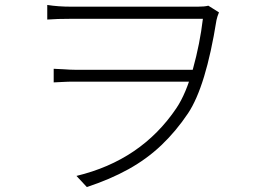

<svg xmlns="http://www.w3.org/2000/svg" viewBox="-20 -725 1040 776"><path d="M268 -698H327H421H533H642H731H779Q807 -698 822 -702L865 -675Q858 -658 855 -644Q812 -375 740 -267Q691 -194 632 -138Q573 -82 499 -41Q425 0 331 31L289 -14Q551 -77 693 -288Q732 -346 760 -447Q788 -548 800 -649H745H651H538H423H327H268Q210 -649 171 -646V-705Q215 -698 268 -698ZM722 -395H633H527H422H335H283Q251 -395 238 -394L197 -392V-447L238 -445Q264 -443 282 -443H334H424H531H639H729H783L776 -395Z"/></svg>

Font: Merged Yaku Han JP Light
Style: Regular
Weight: 300
Designer: Ryoko NISHIZUKA 西塚涼子 (kana, bopomofo & ideographs); Paul D. Hunt (Latin, Greek & Cyrillic); Sandoll Communications 산돌커뮤니
Foundry: Adobe
Version: Version 2.004